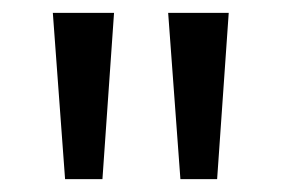

<svg xmlns="http://www.w3.org/2000/svg" viewBox="-20 -734 437 298"><path d="M157 -714H62L81 -456H139ZM335 -714H241L260 -456H317Z"/></svg>

Font: Noto Sans Lao Looped SemiCondensed
Style: Regular
Weight: 400
Width: 4
Designer: Mark Frömberg, Ben Mitchell
Foundry: The Fontpad Ltd
Version: Version 1.003